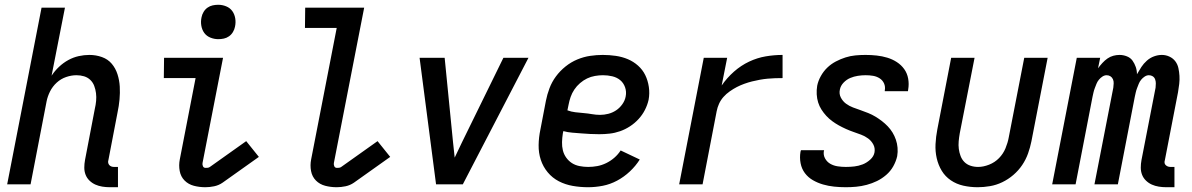

<svg xmlns="http://www.w3.org/2000/svg" viewBox="-20 -772 4990 804"><path d="M474 12H440Q424 12 408.5 9.5Q393 7 379.5 1Q366 -5 355 -15.5Q344 -26 338.5 -40Q333 -54 333 -70Q333 -86 336 -102L377 -316Q381 -333 382.5 -349.5Q384 -366 382 -382Q380 -398 374.5 -412.5Q369 -427 358 -437.5Q347 -448 332 -452.5Q317 -457 300 -457Q279 -457 257 -449.5Q235 -442 217.5 -426Q200 -410 189.5 -389Q179 -368 175 -347L108 0H10L154 -740H252L196 -455Q209 -475 227 -492Q245 -509 266 -520.5Q287 -532 309.5 -537Q332 -542 354 -542Q382 -542 407 -533Q432 -524 448 -505Q464 -486 472 -461Q480 -436 481.5 -409.5Q483 -383 480.5 -355.5Q478 -328 472 -300L434 -102Q432 -96 433 -90.5Q434 -85 437.5 -81Q441 -77 446 -75Q451 -73 457 -73H474Z M840 12Q815 12 792 6Q769 0 753 -16Q737 -32 732.5 -56Q728 -80 733 -105L799 -445H666L667 -530H914L828 -89Q827 -82 830 -75.5Q833 -69 841 -69Q845 -69 850 -69.5Q855 -70 859 -73L1011 -181L1064 -115L912 -7Q896 4 877 8Q858 12 840 12ZM894 -608Q877 -608 861 -614.5Q845 -621 835.5 -634Q826 -647 823 -664.5Q820 -682 824 -700Q826 -711 832.5 -722Q839 -733 849 -740Q859 -747 870.5 -749.5Q882 -752 894 -752Q911 -752 927 -745.5Q943 -739 952.5 -726Q962 -713 965 -695.5Q968 -678 964 -660Q962 -649 955.5 -638Q949 -627 939 -620Q929 -613 917.5 -610.5Q906 -608 894 -608Z M1390 12Q1365 12 1342 6Q1319 0 1303 -16Q1287 -32 1282.5 -56Q1278 -80 1283 -105L1390 -655H1257L1258 -740H1505L1378 -89Q1377 -82 1380 -75.5Q1383 -69 1391 -69Q1395 -69 1400 -69.5Q1405 -70 1409 -73L1561 -181L1614 -115L1462 -7Q1446 4 1427 8Q1408 12 1390 12Z M1806 0 1737 -530H1842L1877 -177Q1879 -161 1880.5 -144.5Q1882 -128 1884 -112Q1892 -128 1899.5 -144.5Q1907 -161 1915 -177L2088 -530H2193L1918 0Z M2443 12Q2410 12 2378.5 6.5Q2347 1 2320 -13Q2293 -27 2273.5 -50.5Q2254 -74 2244.5 -103Q2235 -132 2235.5 -164.5Q2236 -197 2243 -230L2266 -350Q2271 -376 2281 -402.5Q2291 -429 2308 -452Q2325 -475 2348 -493.5Q2371 -512 2397.5 -523Q2424 -534 2451 -538Q2478 -542 2504 -542Q2532 -542 2559 -538Q2586 -534 2609.5 -524Q2633 -514 2652 -497Q2671 -480 2682 -457.5Q2693 -435 2697 -408Q2701 -381 2696 -354Q2691 -332 2680.5 -311.5Q2670 -291 2654 -273.5Q2638 -256 2618 -243Q2598 -230 2576.5 -222.5Q2555 -215 2533 -212.5Q2511 -210 2489 -210Q2470 -210 2451 -211Q2432 -212 2413.5 -213.5Q2395 -215 2376 -216.5Q2357 -218 2339 -223L2337 -214Q2334 -195 2333.5 -177Q2333 -159 2337 -142.5Q2341 -126 2351 -112Q2361 -98 2375 -89Q2389 -80 2407 -76.5Q2425 -73 2443 -73Q2462 -73 2481 -76.5Q2500 -80 2518.5 -89Q2537 -98 2552.5 -111.5Q2568 -125 2579 -142L2659 -104Q2642 -77 2617.5 -54Q2593 -31 2564 -15.5Q2535 0 2504 6Q2473 12 2443 12ZM2493 -291Q2510 -291 2527.5 -295.5Q2545 -300 2560 -310Q2575 -320 2586 -335.5Q2597 -351 2600 -368Q2604 -388 2597.5 -406.5Q2591 -425 2577 -436.5Q2563 -448 2544 -452.5Q2525 -457 2505 -457Q2489 -457 2471.5 -454Q2454 -451 2438.5 -443.5Q2423 -436 2409 -424Q2395 -412 2385 -397Q2375 -382 2369.5 -366Q2364 -350 2361 -334L2356 -310Q2372 -304 2389 -302Q2406 -300 2424 -298.5Q2442 -297 2459 -294Q2476 -291 2493 -291Z M2824 0 2927 -530H3025L3002 -414Q3024 -446 3053.5 -472Q3083 -498 3117 -514Q3151 -530 3186.5 -536Q3222 -542 3257 -542V-445Q3241 -445 3225.5 -444.5Q3210 -444 3194 -442.5Q3178 -441 3161.5 -438Q3145 -435 3129 -431Q3113 -427 3096.5 -421Q3080 -415 3065.5 -407.5Q3051 -400 3036 -389.5Q3021 -379 3009.5 -366Q2998 -353 2991 -337.5Q2984 -322 2981 -306L2922 0Z M3522 12Q3497 12 3473 9.5Q3449 7 3426.5 0.5Q3404 -6 3384 -17.5Q3364 -29 3350.5 -47Q3337 -65 3332.5 -88.5Q3328 -112 3332 -136L3334 -143H3431L3430 -140Q3427 -123 3435 -108.5Q3443 -94 3457 -86Q3471 -78 3488 -75.5Q3505 -73 3522 -73Q3540 -73 3557.5 -75Q3575 -77 3592 -83.5Q3609 -90 3624 -103.5Q3639 -117 3642 -134Q3645 -152 3637 -167Q3629 -182 3615.5 -192Q3602 -202 3586 -208Q3570 -214 3554 -219.5Q3538 -225 3522.5 -232Q3507 -239 3492.5 -247Q3478 -255 3464.5 -265Q3451 -275 3440 -287Q3429 -299 3420 -313Q3411 -327 3406 -343Q3401 -359 3400 -377Q3399 -395 3402 -413Q3406 -433 3417 -453Q3428 -473 3444 -488.5Q3460 -504 3480 -514.5Q3500 -525 3520.5 -531.5Q3541 -538 3562 -540Q3583 -542 3604 -542Q3628 -542 3651 -539.5Q3674 -537 3695.5 -530.5Q3717 -524 3735.5 -512Q3754 -500 3766.5 -482.5Q3779 -465 3783 -442.5Q3787 -420 3783 -397L3782 -390H3685V-393Q3688 -409 3682 -422.5Q3676 -436 3663.5 -444Q3651 -452 3636 -454.5Q3621 -457 3605 -457Q3589 -457 3572.5 -454.5Q3556 -452 3540.5 -445.5Q3525 -439 3512.5 -426Q3500 -413 3497 -397Q3493 -379 3501 -363.5Q3509 -348 3522.5 -338Q3536 -328 3552 -322Q3568 -316 3584 -310.5Q3600 -305 3616 -298.5Q3632 -292 3646 -283.5Q3660 -275 3673 -265Q3686 -255 3697.5 -243Q3709 -231 3717.5 -217Q3726 -203 3731.5 -187Q3737 -171 3738.5 -153.5Q3740 -136 3737 -118Q3732 -96 3720.5 -75.5Q3709 -55 3691 -39.5Q3673 -24 3652.5 -14Q3632 -4 3609.5 2Q3587 8 3565 10Q3543 12 3522 12Z M4074 12Q4043 12 4014 5.5Q3985 -1 3961.5 -17Q3938 -33 3923.5 -57Q3909 -81 3902.5 -109.5Q3896 -138 3897.5 -168.5Q3899 -199 3905 -230L3963 -530H4061L3999 -214Q3996 -197 3994.5 -180.5Q3993 -164 3995 -148.5Q3997 -133 4002.5 -118.5Q4008 -104 4018.5 -93.5Q4029 -83 4044 -78Q4059 -73 4076 -73Q4098 -73 4122 -82.5Q4146 -92 4163.5 -110Q4181 -128 4190.5 -151Q4200 -174 4204 -196L4269 -530H4367L4299 -180Q4294 -155 4285 -129.5Q4276 -104 4260.5 -81Q4245 -58 4223.5 -39.5Q4202 -21 4177 -9Q4152 3 4125.5 7.5Q4099 12 4074 12Z M4898 12H4864Q4848 12 4832.5 9.5Q4817 7 4803.5 1Q4790 -5 4779 -15.5Q4768 -26 4762.5 -40Q4757 -54 4757 -70Q4757 -86 4760 -102L4819 -405Q4820 -414 4820 -423Q4820 -432 4817 -440Q4814 -448 4807 -452.5Q4800 -457 4791 -457Q4782 -457 4773.5 -451.5Q4765 -446 4758.5 -438Q4752 -430 4748.5 -421Q4745 -412 4741.5 -403Q4738 -394 4736 -385Q4734 -376 4732 -367L4661 0H4563L4642 -405Q4643 -414 4643.5 -423Q4644 -432 4640.5 -440Q4637 -448 4630 -452.5Q4623 -457 4614 -457Q4605 -457 4596.5 -451.5Q4588 -446 4581.5 -438Q4575 -430 4571.5 -421Q4568 -412 4564.5 -403Q4561 -394 4559 -385Q4557 -376 4555 -367L4484 0H4386L4489 -530H4587L4578 -486Q4586 -497 4596 -508Q4606 -519 4617.5 -527Q4629 -535 4642 -538.5Q4655 -542 4668 -542Q4684 -542 4699 -536Q4714 -530 4722.5 -518Q4731 -506 4736 -491.5Q4741 -477 4741 -461Q4750 -477 4759.5 -491.5Q4769 -506 4782.5 -518Q4796 -530 4812.5 -536Q4829 -542 4845 -542Q4862 -542 4877 -535Q4892 -528 4901.5 -515.5Q4911 -503 4914.5 -487Q4918 -471 4919 -454.5Q4920 -438 4918 -420.5Q4916 -403 4913 -386L4858 -102Q4856 -96 4856.5 -90.5Q4857 -85 4861 -81Q4865 -77 4870 -75Q4875 -73 4881 -73H4898Z"/></svg>

Font: Lode Dark
Style: Bold Italic
Weight: 700
Italic angle: -11°
Monospace: yes
Designer: Belleve Invis
Foundry: Belleve Invis
Version: Version 29.2.0; ttfautohint (v1.8.3)